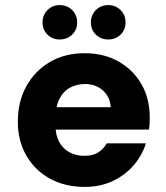

<svg xmlns="http://www.w3.org/2000/svg" viewBox="-20 -722 652 754"><path d="M313 12Q235 12 176 -20.5Q117 -53 83.5 -111Q50 -169 50 -244Q50 -322 83 -382.5Q116 -443 175 -478Q234 -513 313 -513Q388 -513 445.5 -480.5Q503 -448 535.5 -391.5Q568 -335 568 -261Q568 -251 567.5 -238.5Q567 -226 565 -213H156V-301H415Q412 -342 384 -367Q356 -392 314 -392Q281 -392 254.5 -377.5Q228 -363 213 -333Q198 -303 198 -257V-228Q198 -193 211.5 -166.5Q225 -140 251 -125Q277 -110 311 -110Q344 -110 365.5 -123.5Q387 -137 399 -159H553Q538 -111 504 -72Q470 -33 421.5 -10.5Q373 12 313 12ZM214 -567Q186 -567 166.5 -586Q147 -605 147 -634Q147 -663 166.5 -682.5Q186 -702 214 -702Q244 -702 263.5 -682.5Q283 -663 283 -634Q283 -605 263.5 -586Q244 -567 214 -567ZM405 -567Q376 -567 356.5 -586Q337 -605 337 -634Q337 -663 356.5 -682.5Q376 -702 405 -702Q434 -702 453.5 -682.5Q473 -663 473 -634Q473 -605 453.5 -586Q434 -567 405 -567Z"/></svg>

Font: DM Sans 18pt Black
Style: Regular
Weight: 900
Designer: Colophon Foundry, Jonny Pinhorn
Foundry: Colophon Foundry
Version: Version 4.004;gftools[0.9.30]